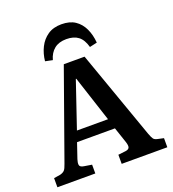

<svg xmlns="http://www.w3.org/2000/svg" viewBox="-164 -1065 1071 1190"><g transform="rotate(-20 371.5 -470.5)"><path d="M9 0V-60L52 -67Q71 -72 80.5 -82Q90 -92 100 -122L307 -703H444L651 -119Q661 -92 668.5 -82Q676 -72 697 -68L734 -60V0H433V-60L484 -66Q503 -69 507.5 -80.5Q512 -92 504 -117L469 -221H219L185 -121Q178 -100 180 -85Q182 -70 209 -66L259 -58V0ZM243 -289H448L349 -592H346ZM377 -941Q432 -941 467 -917.5Q502 -894 521.5 -852.5Q541 -811 545 -759L496 -748Q482 -799 452.5 -821.5Q423 -844 374 -844Q325 -844 294.5 -819.5Q264 -795 252 -750L204 -760Q209 -809 229.5 -850Q250 -891 286.5 -916Q323 -941 377 -941Z"/></g></svg>

Font: Literata 18pt SemiBold
Style: Regular
Weight: 600
Designer: Latin by Veronika Burian and Jose Scaglione. Greek by Irene Vlachou. Cyrillic by Vera Evstafieva.
Foundry: TypeTogether
Version: Version 3.103;gftools[0.9.29]